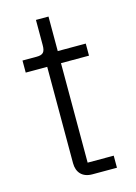

<svg xmlns="http://www.w3.org/2000/svg" viewBox="-104 -712 542 768"><g transform="rotate(-15 167.5 -327.5)"><path d="M283 0V-50H175V-462H291V-512H175V-655H123V-551C123 -522 115 -512 87 -512H29V-462H118V-63C118 -25 140 0 181 0Z"/></g></svg>

Font: IBM Plex Thai Looped Light
Style: Regular
Weight: 300
Designer: Mike Abbink, Paul van der Laan, Pieter van Rosmalen, Ben Mitchell, Mark Frömberg
Foundry: Bold Monday
Version: Version 1.0